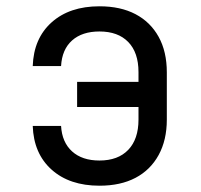

<svg xmlns="http://www.w3.org/2000/svg" viewBox="-20 -580 640 610"><path d="M296 10Q201 10 144 -41Q87 -92 84 -180H174Q177 -128 209 -99Q241 -70 296 -70Q355 -70 387.5 -104Q420 -138 420 -200V-240H225V-320H420V-351Q420 -413 387.5 -446.5Q355 -480 296 -480Q241 -480 209 -451.5Q177 -423 174 -370H84Q87 -458 144 -509Q201 -560 296 -560Q363 -560 410.5 -535Q458 -510 484 -463Q510 -416 510 -350V-200Q510 -135 484 -87.5Q458 -40 410.5 -15Q363 10 296 10Z"/></svg>

Font: JetBrains Mono Zero
Style: Regular-Zero
Weight: 400
Designer: Philipp Nurullin, Konstantin Bulenkov
Foundry: JetBrains
Version: Version 2.211